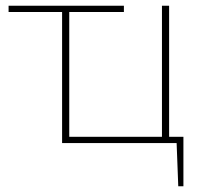

<svg xmlns="http://www.w3.org/2000/svg" viewBox="-20 -500 702 671"><path d="M546 0V-480H571V0ZM197 0V-480H222V0ZM214 0V-22H621V0ZM603 151 597 -7H621V151ZM10 -458V-480H413V-458Z"/></svg>

Font: Exo 2 Thin
Style: Regular
Weight: 250
Designer: Natanael Gama
Foundry: Natanael Gama
Version: Version 2.010